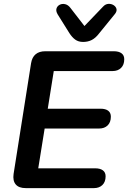

<svg xmlns="http://www.w3.org/2000/svg" viewBox="-20 -969 660 989"><path d="M113 0Q77 0 61 -19Q45 -38 50 -73L140 -643Q145 -674 163.5 -689.5Q182 -705 213 -705H566Q592 -705 606 -694.5Q620 -684 620 -664Q620 -635 603.5 -619Q587 -603 560 -603H257L226 -409H498Q524 -409 537.5 -398.5Q551 -388 551 -368Q551 -339 534.5 -323Q518 -307 491 -307H210L177 -102H470Q496 -102 510 -91.5Q524 -81 524 -61Q524 -32 507.5 -16Q491 0 464 0ZM408 -753Q384 -753 367.5 -765Q351 -777 337 -799L277 -895Q267 -912 271 -925Q275 -938 287.5 -944.5Q300 -951 315.5 -947.5Q331 -944 343 -928L415 -835L511 -935Q523 -948 538 -949Q553 -950 565 -942.5Q577 -935 580 -923Q583 -911 572 -897L489 -795Q472 -773 452.5 -763Q433 -753 408 -753Z"/></svg>

Font: Nunito ExtraLight
Style: Italic
Weight: 200
Italic angle: -9°
Designer: Vernon Adams
Foundry: Vernon Adams
Version: Version 3.602